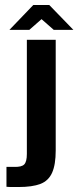

<svg xmlns="http://www.w3.org/2000/svg" viewBox="-20 -751 315 772"><path d="M54 1Q46 1 30.5 1Q15 1 6 0V-80H37Q67 -79 77.5 -90Q88 -101 88 -132V-591H204V-146Q204 -89 189.5 -56.5Q175 -24 142.5 -11.5Q110 1 54 1ZM18 -631 114 -731H178L275 -631H196L147 -674L98 -631Z"/></svg>

Font: Alumni Sans
Style: Bold
Weight: 700
Designer: Robert E. Leuschke
Foundry: Robert E. Leuschke
Version: Version 1.018